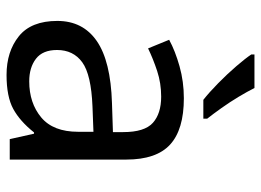

<svg xmlns="http://www.w3.org/2000/svg" viewBox="-128 -678 816 601"><g transform="rotate(90 280.5 -378.0)"><path d="M288 -545Q386 -545 433 -502Q480 -459 480 -365V0H416L399 -76H395Q360 -32 321.5 -11Q283 10 215 10Q142 10 94 -28.5Q46 -67 46 -149Q46 -229 109 -272.5Q172 -316 303 -320L394 -323V-355Q394 -422 365 -448Q336 -474 283 -474Q241 -474 203 -461.5Q165 -449 132 -433L105 -499Q140 -518 188 -531.5Q236 -545 288 -545ZM314 -259Q214 -255 175.5 -227Q137 -199 137 -148Q137 -103 164.5 -82Q192 -61 235 -61Q303 -61 348 -98.5Q393 -136 393 -214V-262ZM256 -766Q267 -744 283.5 -716.5Q300 -689 318.5 -663Q337 -637 352 -618V-606H293Q270 -624 241 -652.5Q212 -681 187.5 -709.5Q163 -738 151 -756V-766Z"/></g></svg>

Font: Noto Sans Multani
Style: Regular
Weight: 400
Designer: Monotype Design Team
Foundry: Monotype Imaging Inc.
Version: Version 2.002; ttfautohint (v1.8.4.7-5d5b)